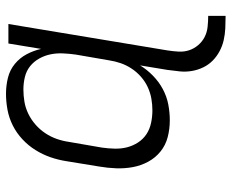

<svg xmlns="http://www.w3.org/2000/svg" viewBox="-86 -492 772 640"><g transform="rotate(-90 300.0 -172.0)"><path d="M567 194Q547 194 526 193Q505 192 485.5 187.5Q466 183 448.5 173.5Q431 164 417.5 150.5Q404 137 395.5 119.5Q387 102 383.5 82Q380 62 382 41.5Q384 21 387 0L402 -91Q388 -68 367.5 -48Q347 -28 322.5 -15Q298 -2 271.5 3Q245 8 219 8Q190 8 163 1Q136 -6 115 -23Q94 -40 81 -64Q68 -88 63 -115Q58 -142 59 -170.5Q60 -199 65 -228L83 -338Q87 -364 96 -390Q105 -416 120 -440Q135 -464 156 -483.5Q177 -503 202 -515.5Q227 -528 254 -533Q281 -538 307 -538Q335 -538 361 -531.5Q387 -525 407 -508.5Q427 -492 439 -469.5Q451 -447 457 -421L475 -530H540L452 0Q449 19 448 37.5Q447 56 452.5 72.5Q458 89 469.5 102.5Q481 116 496.5 124Q512 132 530.5 134Q549 136 567 136ZM252 -50Q252 -50 252 -50Q252 -50 252 -50Q272 -50 291.5 -53.5Q311 -57 329.5 -65.5Q348 -74 364 -88Q380 -102 391.5 -119.5Q403 -137 409.5 -156Q416 -175 419 -195L438 -305Q441 -326 442 -347.5Q443 -369 439 -389Q435 -409 425 -427Q415 -445 399.5 -457.5Q384 -470 363.5 -475Q343 -480 322 -480Q301 -480 280.5 -476.5Q260 -473 240.5 -463.5Q221 -454 204.5 -439.5Q188 -425 176 -407Q164 -389 157 -369Q150 -349 147 -328L128 -218Q125 -197 124.5 -175.5Q124 -154 129 -134.5Q134 -115 145 -98Q156 -81 172.5 -70Q189 -59 210 -54.5Q231 -50 252 -50Z"/></g></svg>

Font: Iosevka Curly LtExObl
Style: Regular
Weight: 300
Width: 7
Italic angle: -9°
Monospace: yes
Designer: Belleve Invis
Foundry: Belleve Invis
Version: Version 11.1.0; ttfautohint (v1.8.3)